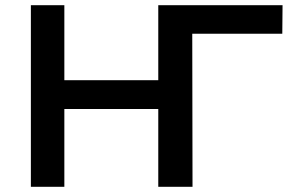

<svg xmlns="http://www.w3.org/2000/svg" viewBox="-20 -720 1123 740"><path d="M1068 -590H721L722 0H590V-300H228V0H99V-700H228V-411H590V-700H1069Z"/></svg>

Font: mBank SemiBold
Style: Regular
Weight: 600
Designer: Julieta Ulanovsky
Foundry: Julieta Ulanovsky
Version: Version 7.200